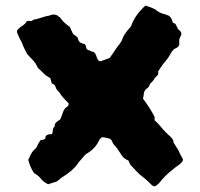

<svg xmlns="http://www.w3.org/2000/svg" viewBox="-20 -640 721 693"><path d="M639 -68Q641 -65 640 -61.5Q639 -58 637 -55Q634 -53 631 -49.5Q628 -46 624 -44Q618 -40 612 -35Q606 -30 600 -25Q587 -15 577.5 -5.5Q568 4 555 20Q553 22 550.5 24.5Q548 27 545 29Q544 30 541.5 31Q539 32 537 33Q536 32 534 31.5Q532 31 530 30Q522 22 513.5 14Q505 6 496 -1Q483 -10 473 -21.5Q463 -33 452 -44Q449 -47 447.5 -51.5Q446 -56 444 -60Q440 -62 435.5 -64.5Q431 -67 427 -70Q423 -74 419.5 -79Q416 -84 413 -89Q408 -97 403 -104Q398 -111 391 -118Q387 -123 385 -129Q383 -135 377 -139Q371 -141 364 -142.5Q357 -144 351 -145Q342 -143 337 -132Q324 -104 294 -86Q286 -81 280 -73Q274 -65 266 -57Q254 -38 237.5 -24Q221 -10 201 2Q198 5 194 8Q190 11 185 15L154 25Q138 18 127.5 5Q117 -8 103 -15Q95 -27 90 -39Q85 -51 82 -63Q87 -74 91.5 -83Q96 -92 102 -98Q114 -107 117 -120Q122 -126 125 -133Q129 -135 131.5 -135Q134 -135 137 -136Q144 -138 144 -143Q144 -149 148 -151.5Q152 -154 156 -155Q159 -156 161.5 -155.5Q164 -155 167 -156Q168 -158 169 -159.5Q170 -161 170 -162Q170 -168 171 -173.5Q172 -179 177 -183Q177 -194 183.5 -199Q190 -204 198 -210Q201 -218 204 -226Q207 -234 209 -239Q213 -249 220 -253Q227 -257 228 -265Q227 -266 227 -268Q222 -273 216.5 -278.5Q211 -284 206 -290Q201 -296 197 -302.5Q193 -309 187 -314Q183 -318 181 -325Q179 -332 175.5 -334.5Q172 -337 167 -339Q166 -344 164.5 -348Q163 -352 162 -357Q161 -358 159 -359.5Q157 -361 155 -362Q145 -367 137 -375.5Q129 -384 121 -391Q117 -394 115 -398Q109 -412 99 -422.5Q89 -433 78 -445Q73 -454 68 -464.5Q63 -475 59 -486Q55 -494 50.5 -502.5Q46 -511 43 -520Q41 -522 41 -529Q49 -540 60 -546.5Q71 -553 77 -564Q83 -565 88.5 -564Q94 -563 98 -567Q101 -570 107 -570Q120 -573 133 -577.5Q146 -582 159 -584Q161 -585 164 -586Q167 -587 169 -587Q183 -589 191 -581Q193 -579 195.5 -577.5Q198 -576 199 -574Q206 -564 214.5 -556.5Q223 -549 232 -543Q239 -528 241 -523Q243 -518 246 -515.5Q249 -513 258 -507Q259 -506 260 -504.5Q261 -503 261 -501Q264 -486 278 -483Q284 -481 285 -481Q290 -477 290.5 -470.5Q291 -464 298 -459Q304 -459 308 -455Q311 -454 313.5 -453.5Q316 -453 317 -453Q326 -446 328.5 -435.5Q331 -425 339 -419H344Q352 -422 360 -425Q368 -428 376 -431Q380 -436 383 -441Q386 -446 390 -451Q395 -459 401 -467.5Q407 -476 413 -483Q419 -491 422 -500Q425 -509 430 -516Q435 -524 440.5 -530.5Q446 -537 453 -545Q460 -566 473.5 -585Q487 -604 505 -620Q516 -616 525 -613Q534 -610 543 -604Q554 -594 573 -589Q578 -588 582 -586Q586 -584 590 -583Q597 -577 599.5 -571Q602 -565 604 -558Q606 -557 608.5 -556Q611 -555 613 -554Q615 -550 617.5 -545.5Q620 -541 622 -536Q625 -532 629.5 -528.5Q634 -525 635 -519Q634 -514 631.5 -508.5Q629 -503 627 -498V-477Q623 -470 617.5 -467.5Q612 -465 607 -462Q606 -460 604.5 -458.5Q603 -457 601 -455Q595 -444 588.5 -434Q582 -424 573 -414Q567 -407 562 -399Q557 -391 551 -383V-371Q547 -367 542.5 -362.5Q538 -358 535 -352Q531 -346 526 -342Q521 -338 519 -331Q516 -324 510 -320.5Q504 -317 500 -307Q499 -303 498.5 -297Q498 -291 496 -284Q520 -253 538 -218V-206Q543 -201 547.5 -197Q552 -193 555 -189Q574 -165 595 -147Q599 -143 602.5 -138.5Q606 -134 606 -128Q607 -124 610 -120Q613 -116 614 -113Q622 -103 627 -91Q632 -79 639 -68Z"/></svg>

Font: Darumadrop One
Style: Regular
Weight: 400
Version: Version 1.000